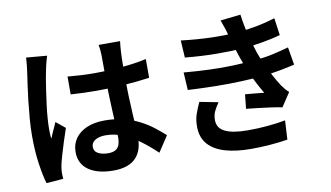

<svg xmlns="http://www.w3.org/2000/svg" viewBox="-84 -1007 2169 1260"><g transform="rotate(-10 1000.0 -377.0)"><path d="M391 -614Q434 -610 477.5 -607.5Q521 -605 566 -605Q658 -605 749 -613Q840 -621 917 -638V-513Q839 -502 748 -495.5Q657 -489 566 -489Q522 -489 478.5 -490.5Q435 -492 391 -495ZM771 -783Q769 -769 767.5 -752Q766 -735 765 -718Q764 -702 763 -675Q762 -648 762 -614.5Q762 -581 762 -544Q762 -476 764 -416.5Q766 -357 769 -306.5Q772 -256 774.5 -214Q777 -172 777 -136Q777 -97 766.5 -64Q756 -31 733 -6Q710 19 672.5 32.5Q635 46 581 46Q477 46 417 4Q357 -38 357 -117Q357 -168 384 -206.5Q411 -245 461 -266.5Q511 -288 579 -288Q650 -288 708 -273Q766 -258 814 -233Q862 -208 899.5 -178.5Q937 -149 967 -122L898 -17Q841 -71 787 -110Q733 -149 679.5 -170Q626 -191 569 -191Q527 -191 500.5 -175Q474 -159 474 -130Q474 -100 501 -86Q528 -72 567 -72Q598 -72 616 -82.5Q634 -93 641.5 -113.5Q649 -134 649 -163Q649 -189 647 -231Q645 -273 642.5 -325Q640 -377 638 -433.5Q636 -490 636 -544Q636 -601 635.5 -647.5Q635 -694 635 -717Q635 -728 633 -748Q631 -768 628 -783ZM283 -772Q280 -762 274.5 -744Q269 -726 265.5 -709Q262 -692 260 -683Q255 -662 249 -626.5Q243 -591 236.5 -546.5Q230 -502 224 -455.5Q218 -409 215 -367.5Q212 -326 212 -296Q212 -281 212.5 -263.5Q213 -246 216 -231Q223 -249 230.5 -266Q238 -283 246 -300Q254 -317 261 -334L322 -284Q308 -243 293.5 -198Q279 -153 267.5 -113Q256 -73 250 -46Q248 -36 246.5 -22Q245 -8 245 1Q245 9 245.5 20.5Q246 32 247 42L134 51Q118 -2 106 -84.5Q94 -167 94 -269Q94 -325 99 -386.5Q104 -448 110.5 -505Q117 -562 124 -609.5Q131 -657 135 -686Q138 -707 141 -733.5Q144 -760 145 -784Z M1164 -718Q1274 -705 1366.5 -702.5Q1459 -700 1538 -706Q1607 -712 1670 -724Q1733 -736 1794 -755L1810 -640Q1756 -625 1693 -614Q1630 -603 1564 -597Q1487 -591 1386.5 -591.5Q1286 -592 1171 -603ZM1146 -508Q1237 -500 1320 -497Q1403 -494 1476 -497Q1549 -500 1609 -505Q1690 -512 1748 -525.5Q1806 -539 1849 -551L1869 -433Q1824 -422 1770 -412Q1716 -402 1655 -395Q1591 -389 1508.5 -385.5Q1426 -382 1335 -383.5Q1244 -385 1153 -390ZM1480 -690Q1473 -718 1464 -745.5Q1455 -773 1444 -802L1579 -817Q1585 -770 1594.5 -724.5Q1604 -679 1616.5 -637Q1629 -595 1641 -556Q1653 -522 1672.5 -478.5Q1692 -435 1715 -391.5Q1738 -348 1761 -313Q1771 -299 1781.5 -286.5Q1792 -274 1806 -262L1745 -170Q1717 -176 1675.5 -182Q1634 -188 1589.5 -193Q1545 -198 1508 -202L1518 -297Q1549 -294 1585.5 -291Q1622 -288 1644 -285Q1604 -352 1575.5 -416Q1547 -480 1528 -535Q1516 -570 1508 -595.5Q1500 -621 1493.5 -643.5Q1487 -666 1480 -690ZM1338 -276Q1320 -251 1307 -224.5Q1294 -198 1294 -165Q1294 -110 1345.5 -85.5Q1397 -61 1496 -61Q1567 -61 1630.5 -67Q1694 -73 1747 -83L1740 44Q1688 53 1623 58Q1558 63 1497 63Q1397 63 1324.5 42Q1252 21 1212 -23.5Q1172 -68 1171 -139Q1170 -187 1183.5 -225.5Q1197 -264 1214 -300Z"/></g></svg>

Font: Noto Sans KR
Style: Bold
Weight: 700
Designer: Ryoko NISHIZUKA  (kana, bopomofo & ideographs); Paul D. Hunt (Latin, Greek & Cyrillic); Sandoll Communications , Soo-you
Foundry: Adobe
Version: Version 2.004-H2;hotconv 1.0.118;makeotfexe 2.5.65603